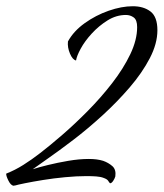

<svg xmlns="http://www.w3.org/2000/svg" viewBox="-63 -574 525 616"><path d="M-20 22Q-29 20 -36.5 4.5Q-44 -11 -43 -17Q-15 -28 12 -45Q39 -62 66 -83Q96 -106 136.5 -141Q177 -176 219 -218.5Q261 -261 297 -307.5Q333 -354 355 -400Q377 -446 377 -487Q377 -510 366 -518Q355 -526 341 -526Q310 -526 282 -508.5Q254 -491 231.5 -466.5Q209 -442 196 -418Q183 -394 181 -380Q170 -382 161.5 -402Q153 -422 155 -441Q173 -474 208.5 -499.5Q244 -525 285.5 -539.5Q327 -554 363 -554Q398 -554 420 -537Q442 -520 442 -477Q442 -434 417.5 -387Q393 -340 353 -293.5Q313 -247 266 -204Q219 -161 172.5 -125.5Q126 -90 90 -65L42 -31Q60 -37 90.5 -44.5Q121 -52 156 -58Q191 -64 222 -64Q249 -64 268 -58Q285 -52 297.5 -41Q310 -30 307 -8Q305 -1 300 6.5Q295 14 290 14Q287 11 284 6Q281 1 270 -3Q260 -7 245.5 -8Q231 -9 214 -9Q183 -9 146 -5.5Q109 -2 75 3.5Q41 9 16.5 14Q-8 19 -14 21Q-17 21 -18 21.5Q-19 22 -20 22Z"/></svg>

Font: Birthstone
Style: Regular
Weight: 400
Designer: Robert E. Leuschke
Foundry: Robert E. Leuschke
Version: Version 1.013; ttfautohint (v1.8.3)